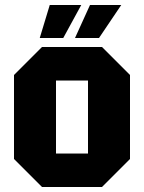

<svg xmlns="http://www.w3.org/2000/svg" viewBox="-20 -748 576 768"><path d="M36 -112V-448L148 -560H388L500 -448V-112L388 0H148ZM204 -134H332V-426H204ZM139 -596 179 -728H305L233 -596ZM280 -596 340 -728H465L376 -596Z"/></svg>

Font: Tektur SemiCondensed
Style: Bold
Weight: 700
Width: 4
Designer: Adam Jagosz
Foundry: Adam Jagosz
Version: Version 1.005;gftools[0.9.30]